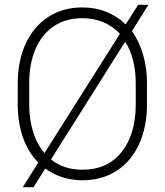

<svg xmlns="http://www.w3.org/2000/svg" viewBox="-20 -743 688 802"><path d="M54 -308V-394Q54 -489 87.5 -561Q121 -633 182 -672.5Q243 -712 324 -712Q378 -712 424 -693.5Q470 -675 505 -641L557 -723H600L531 -613Q561 -571 577.5 -515Q594 -459 594 -394V-308Q594 -213 561 -141Q528 -69 467 -29.5Q406 10 324 10Q237 10 169 -39L120 39H75L140 -64Q98 -106 76 -168.5Q54 -231 54 -308ZM166 -104 481 -602Q452 -633 412 -650Q372 -667 324 -667Q255 -667 205 -633.5Q155 -600 128.5 -538.5Q102 -477 102 -395V-308Q102 -244 118.5 -191.5Q135 -139 166 -104ZM503 -569 193 -77Q247 -34 324 -34Q429 -34 488 -108Q547 -182 547 -308V-395Q547 -499 503 -569Z"/></svg>

Font: Freesentation 2 ExtraLight
Style: Regular
Weight: 260
Designer: glyphs from Roboto by Christian Robertson / Hangul glyphs from Noto Sans CJK(Source Han Sans) by Jang Soo-young and Kang
Foundry: PT&
Version: Version 2.001